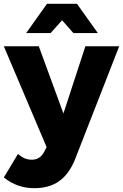

<svg xmlns="http://www.w3.org/2000/svg" viewBox="-32 -783 644 1005"><path d="M148 202Q103 202 64 188.5Q25 175 -12 146L62 23Q81 39 98 46Q115 53 134 53Q178 53 199 12L212 -13L-12 -541H171L300 -189L415 -541H592L360 53Q329 129 277 165.5Q225 202 148 202ZM480 -610H352L293 -677L233 -610H105L214 -763H371Z"/></svg>

Font: Montserrat V1
Style: Bold
Weight: 700
Designer: Julieta Ulanovsky
Foundry: Julieta Ulanovsky
Version: Version 6.001